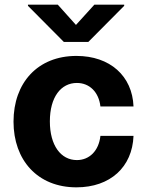

<svg xmlns="http://www.w3.org/2000/svg" viewBox="-20 -793 629 824"><path d="M308 11C453 11 548 -76 553 -210H411C404 -145 363 -106 310 -106C241 -106 194 -169 194 -272C194 -377 242 -437 310 -437C364 -437 404 -398 411 -336H553C548 -467 452 -553 308 -553C141 -553 38 -437 38 -271C38 -106 141 11 308 11ZM100 -768 254 -613H359L513 -768V-773H385L306 -686L228 -773H100Z"/></svg>

Font: Wafeq
Style: Bold
Weight: 700
Designer: Rasmus Andersson & Azza Alameddine
Foundry: Google & TypeTogether
Version: Version 3.000;FEAKit 1.0